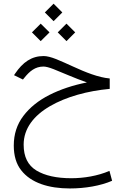

<svg xmlns="http://www.w3.org/2000/svg" viewBox="-20 -705 694 1062"><path d="M228 -636.2 276.4 -587.9 324.7 -636.2 276.4 -684.6ZM299.3 -525.9 347.7 -477.5 396 -525.9 347.7 -574.2ZM156.7 -525.9 205.1 -477.5 253.9 -525.9 205.1 -574.2ZM586.9 -271C524.4 -276.4 452.1 -305.7 384.3 -336.9C350.6 -352.5 319.3 -366.2 291 -377.9C262.2 -389.2 239.3 -395 221.2 -395C154.8 -395 106 -360.8 63.5 -297.9L57.6 -289.1L106.9 -265.1L115.7 -275.9C143.6 -310.5 174.3 -336.9 220.7 -336.9C232.9 -336.9 252 -332 276.9 -322.3C326.7 -302.7 393.1 -272.5 460.9 -249C383.8 -233.9 314.9 -210.9 253.9 -180.2C192.9 -149.4 144.5 -110.4 109.4 -64C73.7 -17.1 56.2 37.6 56.2 100.1C56.2 156.2 69.8 202.1 97.2 236.8C151.4 306.6 249 337.4 366.7 337.4C450.2 337.4 536.1 322.8 600.1 294.9L585.4 240.2C521 268.1 443.8 280.8 374 280.8C293 280.8 229 266.6 181.6 238.3C134.3 209.5 110.8 162.1 110.8 95.2C110.8 5.9 166.5 -65.4 256.3 -117.7C346.2 -169.9 463.9 -202.1 586.9 -213.4Z"/></svg>

Font: Vazirmatn ExtraLight
Style: Regular
Weight: 200
Designer: Saber Rastikerdar
Foundry: Saber Rastikerdar
Version: Version 33.003